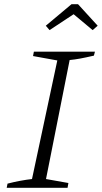

<svg xmlns="http://www.w3.org/2000/svg" viewBox="-20 -898 487 918"><path d="M12 0 16 -20Q47 -28 76.5 -33.5Q106 -39 133 -42L254 -609L138 -630L142 -651H434L429 -632Q390 -623 363 -618Q336 -613 313 -611L200 -42L307 -23L303 0ZM353 -878 447 -775 423 -754 332 -830 217 -754 199 -775 322 -878Z"/></svg>

Font: Piazzolla Thin ExtraLight
Style: Italic
Weight: 250
Italic angle: -11.3°
Version: Version 2.005